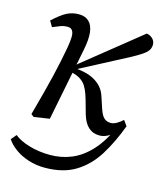

<svg xmlns="http://www.w3.org/2000/svg" viewBox="-108 -572 729 869"><g transform="rotate(15 256.5 -137.5)"><path d="M76 9 63 -1Q80 -63 92.5 -110.5Q105 -158 114 -196.5Q123 -235 130 -268.5Q137 -302 143 -335Q148 -365 148.5 -384.5Q149 -404 142 -414.5Q135 -425 120 -425Q101 -425 87 -419.5Q73 -414 51 -405L35 -432Q73 -467 98.5 -480Q124 -493 154 -493Q184 -493 201.5 -476.5Q219 -460 223 -427.5Q227 -395 217 -345L149 -2ZM183 218Q143 218 107 206.5Q71 195 44 175.5Q17 156 2 133L23 108Q48 129 93.5 142.5Q139 156 192 156Q245 156 292 136.5Q339 117 379.5 73.5Q420 30 453 -44L459 -47L462 -27Q442 -7 423 3Q404 13 385 13Q354 13 333 -6Q312 -25 301 -63L283 -127Q268 -180 249 -200Q230 -220 200 -228L175 -235V-253H184L209 -276L473 -488Q489 -486 501 -474.5Q513 -463 513 -446Q513 -425 496.5 -409.5Q480 -394 434 -369L196 -244L198 -254L231 -249Q262 -244 285 -232.5Q308 -221 324.5 -203Q341 -185 349 -158L366 -107Q376 -77 388.5 -66Q401 -55 419 -55Q433 -55 447.5 -63.5Q462 -72 475 -84L493 -59Q463 22 424 84.5Q385 147 327 182.5Q269 218 183 218Z"/></g></svg>

Font: Source Serif 4 18pt
Style: Italic
Weight: 400
Italic angle: -12°
Designer: Frank Grießhammer
Foundry: Adobe Systems Incorporated
Version: Version 4.004;hotconv 1.0.116;makeotfexe 2.5.65601